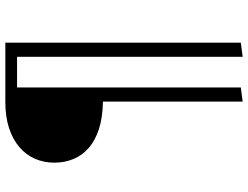

<svg xmlns="http://www.w3.org/2000/svg" viewBox="-125 -600 930 720"><g transform="rotate(-90 340.0 -240.0)"><path d="M540 -685V198L487 205V-641H372V198L319 205V-319Q259 -320 216 -334Q173 -348 145 -372.5Q117 -397 103.5 -430Q90 -463 90 -501Q90 -540 104.5 -573.5Q119 -607 148 -632Q177 -657 219.5 -671Q262 -685 319 -685Z"/></g></svg>

Font: Jldddboxgfspflltxgxzjzlszac
Style: Regular
Weight: 300
Designer: Carrois Corporate & Edenspiekermann
Foundry: Carrois Corporate GbR & Edenspiekermann AG
Version: Version 2.001